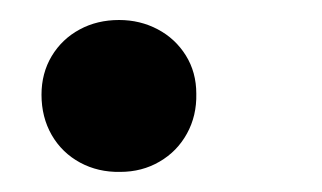

<svg xmlns="http://www.w3.org/2000/svg" viewBox="-20 -166 322 192"><path d="M99.1 -146Q120.1 -146 137.7 -136.7Q155.3 -127.4 165.8 -110.6Q176.3 -93.8 176.3 -72.3Q176.8 -50.3 167 -32.5Q157.2 -14.6 139.6 -4.4Q122.1 5.9 100.1 5.9Q78.1 6.3 60.1 -3.4Q42 -13.2 31.7 -31Q21.5 -48.8 21.5 -71.3Q21.5 -92.8 31.7 -109.9Q42 -127 59.6 -136.5Q77.1 -146 99.1 -146Z"/></svg>

Font: Mardoto
Style: Bold Italic
Weight: 700
Italic angle: -12°
Designer: Christian Robertson, Vahan Hovhannisyan
Foundry: Google
Version: Version 1.000